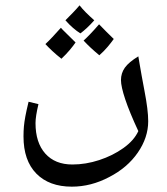

<svg xmlns="http://www.w3.org/2000/svg" viewBox="-20 -437 626 719"><path d="M249 262Q164 262 116 213Q68 164 68 74Q68 54 69.5 37Q71 20 75 -1.5Q79 -23 87 -56L124 -47Q113 -1 113 24Q113 97 149.5 138Q186 179 251 179Q301 179 351.5 162.5Q402 146 442 117.5Q482 89 498 54Q465 -17 449 -65Q433 -113 433 -137Q433 -163 447.5 -183.5Q462 -204 498 -226Q500 -215 503 -196.5Q506 -178 510.5 -153.5Q515 -129 521 -97Q528 -61 531.5 -32.5Q535 -4 535 17Q535 78 496 134.5Q457 191 389 226Q355 244 320 253Q285 262 249 262ZM210 -217Q191 -232 176 -246Q161 -260 150 -272Q162 -283 176.5 -298.5Q191 -314 208 -333Q213 -327 227 -313.5Q241 -300 263 -278Q254 -265 241 -249.5Q228 -234 210 -217ZM352 -230Q335 -244 320.5 -257.5Q306 -271 293 -285Q302 -293 317 -308.5Q332 -324 351 -346Q365 -332 378.5 -318Q392 -304 406 -291Q396 -277 383 -261.5Q370 -246 352 -230ZM281 -312Q268 -320 253.5 -332.5Q239 -345 225 -361Q240 -376 253.5 -390Q267 -404 278 -417Q288 -404 301.5 -390.5Q315 -377 333 -361Q319 -345 305.5 -332.5Q292 -320 281 -312Z"/></svg>

Font: Noto Naskh Arabic
Style: Regular
Weight: 400
Designer: Monotype Design Team, David Williams, Mohamad Dakak and Nizar Qandah
Foundry: Monotype Imaging Inc.
Version: Version 2.013